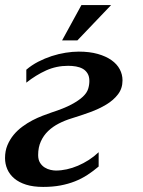

<svg xmlns="http://www.w3.org/2000/svg" viewBox="-25 -736 573 767"><path d="M180.7 -286.6Q230.5 -302.7 260.3 -318.6Q290 -334.5 306.2 -349.9Q322.3 -365.2 327.1 -380.9Q332 -396.5 332 -412.6Q332 -430.7 324.7 -442.6Q317.4 -454.6 305.7 -461.2Q293.9 -467.8 278.6 -470.5Q263.2 -473.1 247.1 -473.1Q200.2 -473.1 159.2 -454.6Q118.2 -436 80.1 -405.8V-457.5Q101.1 -475.6 127.4 -489.3Q153.8 -502.9 181.6 -512Q209.5 -521 237.3 -525.4Q265.1 -529.8 289.6 -529.8Q333 -529.8 365.7 -520.5Q398.4 -511.2 420.4 -495.6Q442.4 -480 453.4 -459.2Q464.4 -438.5 464.4 -415Q464.4 -382.8 446.5 -359.4Q428.7 -335.9 399.7 -318.4Q370.6 -300.8 334.2 -287.6Q297.9 -274.4 261.2 -263.2Q233.9 -254.9 209.7 -242.4Q185.5 -230 167.2 -212.4Q148.9 -194.8 138.2 -171.1Q127.4 -147.5 127.4 -116.7Q127.4 -97.7 135 -85.7Q142.6 -73.7 153.6 -66.9Q164.6 -60.1 176.8 -57.4Q189 -54.7 198.2 -54.7Q219.2 -54.7 241.7 -59.6Q264.2 -64.5 286.4 -74Q308.6 -83.5 329.6 -96.9Q350.6 -110.4 369.1 -127.9V-70.8Q347.2 -52.2 324 -37.1Q300.8 -22 274.2 -11.5Q247.6 -1 216.3 4.9Q185.1 10.7 147.5 10.7Q107.9 10.7 79.3 1.7Q50.8 -7.3 32 -23.2Q13.2 -39.1 4.2 -60.1Q-4.9 -81.1 -4.9 -104.5Q-4.9 -132.8 4.6 -155.8Q14.2 -178.7 29.5 -197.3Q44.9 -215.8 64.5 -230.2Q84 -244.6 104.7 -255.4Q125.5 -266.1 145.3 -273.7Q165 -281.2 180.7 -286.6ZM300.3 -715.8H418.9L284.2 -574.7H223.1Z"/></svg>

Font: Arian AMU Serif
Style: Bold Italic
Weight: 700
Italic angle: -15°
Designer: Ruben Hakobyan (Tarumian)
Foundry: Ruben Hakobyan (Tarumian)
Version: Version 1.002